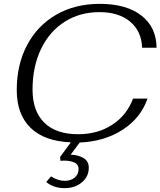

<svg xmlns="http://www.w3.org/2000/svg" viewBox="-20 -730 833 997"><path d="M671 -218H746Q711 -117 616.5 -56Q522 5 394 10L347 73Q389 75 415 91.5Q441 108 441 141Q441 187 405 217Q369 247 316 247Q258 247 220 215L245 186Q281 209 316 209Q348 209 368 192Q388 175 388 148Q388 124 366.5 114Q345 104 313 104L294 105L292 85L348 9Q211 4 139 -66Q67 -136 67 -262Q67 -395 121 -496.5Q175 -598 272.5 -654Q370 -710 498 -710Q636 -710 714 -649.5Q792 -589 793 -482H718Q715 -568 656 -617.5Q597 -667 496 -667Q394 -667 315 -616.5Q236 -566 192.5 -474.5Q149 -383 149 -265Q149 -153 210 -93Q271 -33 386 -33Q487 -33 562.5 -82Q638 -131 671 -218Z"/></svg>

Font: Fahkwang Light
Style: Italic
Weight: 300
Italic angle: -10°
Version: Version 1.000; ttfautohint (v1.6)